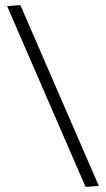

<svg xmlns="http://www.w3.org/2000/svg" viewBox="-20 -730 416 754"><path d="M316 4 8 -706 60 -710 368 0Z"/></svg>

Font: Palanquin ExtraLight
Style: Regular
Weight: 275
Designer: Pria Ravichandran
Version: Version 1.001